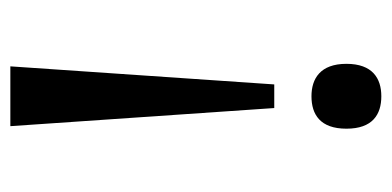

<svg xmlns="http://www.w3.org/2000/svg" viewBox="-214 -540 761 373"><g transform="rotate(-90 166.5 -353.5)"><path d="M107.9 -713.9 143.1 -201.2H189L224.1 -713.9ZM103 -61C103 -10.3 130.4 6.8 166 6.8C200.7 6.8 229 -10.3 229 -61C229 -111.8 200.2 -128.9 166 -128.9C130.4 -128.9 103 -111.8 103 -61Z"/></g></svg>

Font: The Erased English
Style: Regular
Weight: 400
Designer: Monotype Design team + ligartures altered by 180 Amsterdam
Foundry: Monotype Imaging Inc.
Version: Version 1.030;Glyphs 3.1.2 (3151)